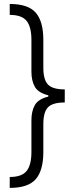

<svg xmlns="http://www.w3.org/2000/svg" viewBox="-20 -781 387 949"><path d="M28.1 -761.4Q119.3 -761.4 156.8 -718.2Q194.2 -675.1 194.2 -583.8V-446Q194.2 -387.1 217.2 -363.1Q240.1 -339.1 300.1 -339.1V-274.5Q240.1 -274.5 217.2 -250.7Q194.2 -226.9 194.2 -167.6V-29.8Q194.2 61.1 156.8 104.4Q119.3 147.7 28.1 147.7V93.8Q87.7 93.8 111.5 64.1Q135.3 34.4 135.3 -29.8V-186.4Q135.3 -231.9 152.3 -261.7Q169.4 -291.5 218.8 -303.6V-310Q169.4 -322.1 152.3 -351.9Q135.3 -381.7 135.3 -427.2V-583.8Q135.3 -648.1 111.5 -677.7Q87.7 -707.4 28.1 -707.4Z"/></svg>

Font: Inter Zeller Light
Style: Regular
Weight: 300
Designer: Rasmus Andersson; Joe Bland
Foundry: zeller
Version: Version 3.015;git-dec3a8cb1